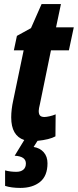

<svg xmlns="http://www.w3.org/2000/svg" viewBox="-20 -682 382 942"><path d="M176 -172Q170 -148 170 -138Q170 -122 176.5 -115Q183 -108 198 -108Q207 -108 223 -111.5Q239 -115 253 -121L252 -13Q223 3 164 9L145 39Q176 44 194.5 65Q213 86 213 119Q213 181 176.5 210.5Q140 240 80 240Q36 240 5 230V154Q31 161 60 161Q82 161 94.5 150.5Q107 140 107 120Q107 85 52 82L99 5Q35 -16 35 -106Q35 -145 45 -190L96 -435H48L63 -506L132 -544L184 -662H279L255 -548H342L318 -435H230Z"/></svg>

Font: Noto Sans Display Ex Bold Cond
Style: Italic
Weight: 800
Width: 3
Italic angle: -12°
Designer: Monotype Design team
Foundry: Monotype Imaging Inc.
Version: Version 1.000